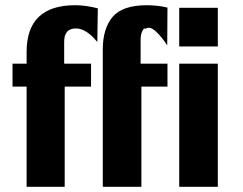

<svg xmlns="http://www.w3.org/2000/svg" viewBox="-20 -716 932 736"><path d="M28 -384V-472H82V-517Q82 -696 268 -696Q309 -696 355 -684L353 -555Q330 -584 306 -597Q288 -607 271 -607Q226 -607 226 -556V-472H329V-384H228V0H82V-384ZM374 0V-527Q374 -606 411.5 -651Q449 -696 543 -696Q583 -696 622 -687Q622 -663 621.5 -614.5Q621 -566 621 -542Q603 -571 579 -594Q555 -617 538 -606Q536 -607 533 -606.5Q530 -606 524.5 -594.5Q519 -583 519 -560V-472H622V-384H522V0ZM667 0V-472H815V0ZM667 -538V-686H815V-538Z"/></svg>

Font: Coval
Style: Black
Weight: 1000
Foundry: Context Ltd
Version: Version 001.000